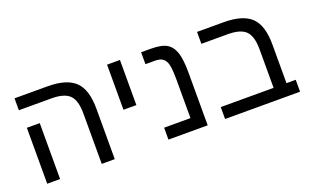

<svg xmlns="http://www.w3.org/2000/svg" viewBox="-71 -928 2024 1257"><g transform="rotate(-20 940.5 -299.5)"><path d="M173.8 0Q151.4 0 84 0Q84 -24.4 84 -97.7Q84 -116.2 84 -143.6Q84 -225.6 84 -389.6Q106.4 -389.6 173.8 -389.6Q173.8 -292 173.8 0ZM554.7 0Q531.2 0 463.9 0Q463.9 -87.9 463.9 -351.6Q463.9 -441.4 427.7 -478.5Q390.6 -515.6 301.8 -515.6Q225.6 -515.6 74.2 -515.6Q74.2 -537.1 74.2 -598.6Q131.8 -598.6 303.7 -598.6Q437.5 -598.6 496.1 -541Q554.7 -484.4 554.7 -351.6Q554.7 -234.4 554.7 0Z M718.8 -598.6Q741.2 -598.6 808.6 -598.6Q808.6 -520.5 808.6 -284.2Q786.1 -284.2 718.8 -284.2Q718.8 -303.7 718.8 -334Q718.8 -422.9 718.8 -598.6Z M1202.1 0Q1133.8 0 928.7 0Q928.7 -3.9 928.7 -7.8Q928.7 -31.2 928.7 -83Q974.6 -83 1112.3 -83Q1112.3 -147.5 1112.3 -341.8Q1112.3 -419.9 1104.5 -454.1Q1096.7 -487.3 1077.1 -501Q1058.6 -515.6 1022.5 -515.6Q1000 -515.6 956.1 -515.6Q956.1 -537.1 956.1 -598.6Q972.7 -598.6 1019.5 -598.6Q1097.7 -598.6 1133.8 -577.1Q1169.9 -555.7 1186.5 -505.9Q1202.1 -457 1202.1 -367.2Q1202.1 -245.1 1202.1 0Z M1345.7 -515.6Q1345.7 -537.1 1345.7 -598.6Q1392.6 -598.6 1530.3 -598.6Q1665 -598.6 1723.6 -541Q1781.2 -484.4 1781.2 -351.6Q1781.2 -261.7 1781.2 -83Q1797.9 -83 1845.7 -83Q1845.7 -62.5 1845.7 0Q1715.8 0 1323.2 0Q1323.2 -20.5 1323.2 -83Q1415 -83 1691.4 -83Q1691.4 -150.4 1691.4 -351.6Q1691.4 -441.4 1655.3 -478.5Q1619.1 -515.6 1529.3 -515.6Q1467.8 -515.6 1345.7 -515.6Z"/></g></svg>

Font: Noto Sans Hebrew DECATHLON 
Style: Regular
Weight: 400
Designer: Monotype Design team
Version: Version 1.03 uh